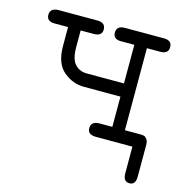

<svg xmlns="http://www.w3.org/2000/svg" viewBox="-89 -514 703 734"><g transform="rotate(15 262.5 -146.5)"><path d="M21 -403.8Q21 -430.7 54.2 -431.2H208Q240.2 -431.2 240.2 -403.8Q240.2 -377.9 207 -377.9Q207 -377.9 155.8 -377.9V-313Q155.8 -264.2 173.8 -245.1Q191.9 -225.1 221.2 -225.1H368.2V-377.9H313Q284.2 -378.9 284.2 -403.8Q284.2 -430.7 315.9 -431.2H471.2Q503.4 -431.2 502.9 -403.8Q502.9 -377.9 470.2 -377.9H418V-53.2H480Q488.8 -53.2 494.4 -51.5Q500 -49.8 505.6 -42Q511.2 -34.2 511.2 -19V106Q511.2 138.2 486.8 138.2Q461.9 138.2 461.9 105V0H318.8Q283.7 0 284.2 -25.9Q284.2 -52.7 316.9 -53.2H368.2V-172.9H224.1Q179.2 -172.9 142.6 -203.4Q106 -233.9 106 -303.2V-377.9H50.8Q21 -378.9 21 -403.8Z"/></g></svg>

Font: CMU Typewriter Text
Style: Light
Weight: 200
Version: Version 0.7.0